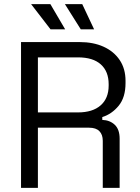

<svg xmlns="http://www.w3.org/2000/svg" viewBox="-20 -902 671 922"><path d="M162 0H81V-700H362.5Q427.8 -700 477.1 -677.8Q526.5 -655.5 554.6 -613.9Q582.8 -572.2 582.8 -513.8V-503.2Q582.8 -434.2 549.8 -394.1Q516.8 -354 471.2 -339.8V-326.2Q507.5 -325 531 -302.9Q554.5 -280.8 554.5 -235.8V0H473.5V-225.8Q473.5 -255.8 457.2 -272.2Q441 -288.8 407.5 -288.8H162ZM162 -626.5V-362.2H354.5Q424.8 -362.2 463.2 -396Q501.8 -429.8 501.8 -491.2V-497.5Q501.8 -559 464.1 -592.8Q426.5 -626.5 354.5 -626.5ZM293 -761H222.8L129.5 -882H222ZM432 -761H368L291.8 -882H375Z"/></svg>

Font: Space Grotesk Variable Light
Style: Regular
Weight: 300
Designer: Florian Karsten
Foundry: Florian Karsten
Version: Version 2.000